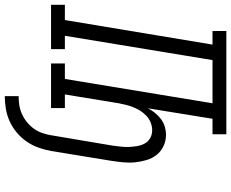

<svg xmlns="http://www.w3.org/2000/svg" viewBox="-117 -673 969 805"><g transform="rotate(90 367.5 -270.5)"><path d="M368 194V136Q387 136 406 133Q425 130 443 122Q461 114 477 101Q493 88 504.5 72Q516 56 522.5 37.5Q529 19 532 0Q543 -65 554 -130Q565 -195 576 -261Q578 -278 580 -295Q582 -312 581 -329.5Q580 -347 577 -363.5Q574 -380 566 -394Q558 -408 543.5 -416Q529 -424 511 -424Q495 -424 479.5 -418Q464 -412 451.5 -400.5Q439 -389 430 -375Q421 -361 415 -346Q409 -331 405 -315.5Q401 -300 398 -284L361 -58H418V0H231V-58H296L398 -677H217L115 -58H171V0H-15V-58H49L152 -677H95V-735H528V-677H463L419 -406Q427 -422 438.5 -436Q450 -450 464.5 -461Q479 -472 496 -477Q513 -482 530 -482Q555 -482 577.5 -471.5Q600 -461 614.5 -442.5Q629 -424 636 -400.5Q643 -377 645.5 -352.5Q648 -328 645.5 -302.5Q643 -277 639 -251L598 0Q593 27 584 52.5Q575 78 559 101.5Q543 125 521 143.5Q499 162 473.5 173.5Q448 185 421 189.5Q394 194 368 194Z"/></g></svg>

Font: Iosevka Etoile Light Oblique
Style: Regular
Weight: 300
Italic angle: -9°
Designer: Belleve Invis
Foundry: Belleve Invis
Version: Version 15.5.2; ttfautohint (v1.8.4)